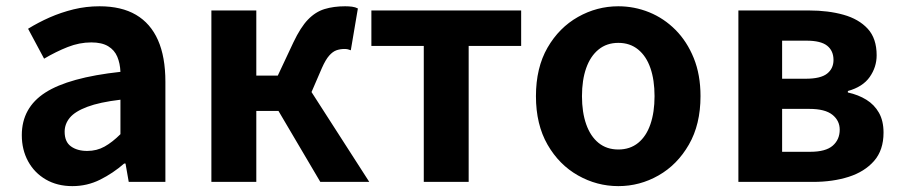

<svg xmlns="http://www.w3.org/2000/svg" viewBox="-20 -594 2945 627"><path d="M216.4 13.8Q166.9 13.8 129.6 -7.9Q92.4 -29.5 71.8 -67.2Q51.2 -105 51.2 -152.6Q51.2 -242.2 127.9 -291.6Q204.7 -341 373.3 -359.4Q372.2 -386.8 363.1 -408.6Q354 -430.4 333.4 -442.9Q312.8 -455.5 278.1 -455.5Q239.3 -455.5 201.3 -440.5Q163.3 -425.6 124 -402.4L71.7 -500.1Q105.1 -520.7 142.2 -537.1Q179.3 -553.4 220.3 -563.5Q261.3 -573.5 305.1 -573.5Q376.4 -573.5 424 -545.7Q471.6 -517.8 495.9 -463Q520.1 -408.3 520.1 -327V0H400.4L389.9 -59.9H385.4Q349.3 -28.4 307 -7.3Q264.8 13.8 216.4 13.8ZM264.7 -101.1Q296.1 -101.1 321.6 -115.4Q347.1 -129.7 373.3 -155.8V-268.4Q305.4 -260.3 265.2 -245.2Q225 -230.1 208.1 -209.7Q191.1 -189.3 191.1 -163.8Q191.1 -130.8 211.7 -116Q232.3 -101.1 264.7 -101.1Z M670.3 0V-559.8H817V-347.2H887.2L938.1 -455.6Q961.5 -504.9 985.7 -530Q1010 -555.2 1039.8 -564.4Q1069.6 -573.5 1107 -573.5Q1118.6 -573.5 1129.4 -572.2Q1140.2 -570.8 1148.7 -566.4L1125.6 -429.8Q1120.9 -431.8 1115.9 -433Q1111 -434.1 1105 -434.1Q1091 -434.1 1078.7 -429.8Q1066.5 -425.5 1055 -412.4Q1043.4 -399.4 1031.3 -372.1L997.3 -293.4L1185.9 0H1026L889.4 -231.7H817V0Z M1363.9 0V-444.1H1192.8V-559.8H1681.9V-444.1H1510.5V0Z M1999.3 13.8Q1929.3 13.8 1867.6 -21.1Q1805.9 -55.9 1768 -121.7Q1730.2 -187.5 1730.2 -279.9Q1730.2 -372.8 1768 -438.4Q1805.9 -503.9 1867.6 -538.7Q1929.3 -573.5 1999.3 -573.5Q2051.7 -573.5 2100.1 -553.9Q2148.4 -534.2 2186 -496.4Q2223.6 -458.5 2245.6 -404.2Q2267.6 -349.8 2267.6 -279.9Q2267.6 -187.5 2229.6 -121.7Q2191.7 -55.9 2130.5 -21.1Q2069.3 13.8 1999.3 13.8ZM1999.3 -105.8Q2037.3 -105.8 2063.9 -127.3Q2090.5 -148.9 2104 -188.2Q2117.5 -227.4 2117.5 -279.9Q2117.5 -332.7 2104 -371.7Q2090.5 -410.7 2063.9 -432.3Q2037.3 -454 1999.3 -454Q1961.2 -454 1934.7 -432.3Q1908.1 -410.7 1894.3 -371.7Q1880.5 -332.7 1880.5 -279.9Q1880.5 -227.4 1894.3 -188.2Q1908.1 -148.9 1934.7 -127.3Q1961.2 -105.8 1999.3 -105.8Z M2391.3 0V-559.8H2622.3Q2684.7 -559.8 2734.6 -545.8Q2784.5 -531.8 2813.7 -500.1Q2842.8 -468.5 2842.8 -413.4Q2842.8 -374.9 2820.1 -342.5Q2797.3 -310.2 2748.8 -296.8V-292Q2783.1 -284.5 2809.2 -268.3Q2835.4 -252.1 2850.3 -225.8Q2865.3 -199.4 2865.3 -160.9Q2865.3 -103.7 2834.3 -68.3Q2803.2 -33 2751.4 -16.5Q2699.6 0 2635.3 0ZM2534.1 -336.9H2611.1Q2659.9 -336.9 2680.9 -353.5Q2701.9 -370.1 2701.9 -398.1Q2701.9 -428.2 2681.2 -444.7Q2660.5 -461.2 2613.3 -461.2H2534.1ZM2534.1 -98.3H2625.9Q2676.5 -98.3 2699.4 -118.3Q2722.2 -138.2 2722.2 -170.5Q2722.2 -200.1 2698.3 -219.2Q2674.4 -238.4 2623.1 -238.4H2534.1Z"/></svg>

Font: Noto Sans KR Thin
Style: Regular
Weight: 100
Designer: Ryoko NISHIZUKA 西塚涼子 (kana, bopomofo & ideographs); Paul D. Hunt (Latin, Greek & Cyrillic); Sandoll Communications 산돌커뮤니
Foundry: Adobe
Version: Version 2.004-H2;hotconv 1.0.118;makeotfexe 2.5.65603